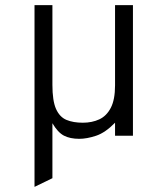

<svg xmlns="http://www.w3.org/2000/svg" viewBox="-20 -531 656 751"><path d="M115 200V-511H185V-199Q185 -136.5 199.2 -104.8Q213.5 -73 240 -62Q266.5 -51 304 -51Q340 -51 368.5 -64.2Q397 -77.5 413.5 -109.5Q430 -141.5 430 -197V-511H500V0H430V-51Q392 -12 355.8 0Q319.5 12 290 12Q254 12 230 -0.5Q206 -13 185 -49V166Z"/></svg>

Font: Overpass Mono Light
Style: Regular
Weight: 300
Monospace: yes
Designer: Delve Withrington, Dave Bailey
Foundry: Delve Fonts LLC
Version: Version 4.000